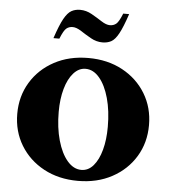

<svg xmlns="http://www.w3.org/2000/svg" viewBox="-55 -845 805 906"><g transform="rotate(5 347.0 -392.5)"><path d="M347 10Q256 10 185.5 -28Q115 -66 75 -132Q35 -198 35 -281Q35 -364 75 -430Q115 -496 185.5 -534Q256 -572 347 -572Q438 -572 508.5 -534Q579 -496 619 -430Q659 -364 659 -281Q659 -198 619 -132Q579 -66 508.5 -28Q438 10 347 10ZM359 -43Q392 -43 416 -71Q440 -99 453 -147Q466 -195 466 -256Q466 -332 449.5 -391.5Q433 -451 404 -485.5Q375 -520 338 -520Q306 -520 281 -492Q256 -464 242.5 -416Q229 -368 229 -307Q229 -232 246 -172Q263 -112 292.5 -77.5Q322 -43 359 -43ZM174 -651Q195 -714 212 -744.5Q229 -775 247 -785Q265 -795 288 -795Q317 -795 343.5 -780Q370 -765 393 -750Q416 -735 434 -735Q451 -735 463.5 -745Q476 -755 492 -795H520Q499 -732 482 -701Q465 -670 447 -660.5Q429 -651 406 -651Q377 -651 350.5 -666Q324 -681 301 -696Q278 -711 260 -711Q243 -711 230.5 -701Q218 -691 202 -651Z"/></g></svg>

Font: Spectral SC ExtraBold
Style: Regular
Weight: 800
Designer: Jean-Baptiste Levee
Foundry: Production Type
Version: Version 2.001